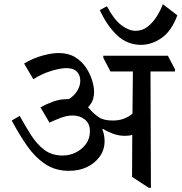

<svg xmlns="http://www.w3.org/2000/svg" viewBox="-20 -886 866 916"><path d="M309 -71Q244 -71 195.5 -103.5Q147 -136 109 -190.5Q71 -245 36 -311L74 -333Q100 -286 127.5 -242.5Q155 -199 191 -171.5Q227 -144 279 -144Q312 -144 341.5 -158.5Q371 -173 390 -199Q409 -225 409 -260Q409 -297 384.5 -316Q360 -335 327 -335Q299 -335 269 -323.5Q239 -312 216 -301L173 -374Q200 -389 232.5 -401Q265 -413 299 -413Q304 -413 308 -413Q335 -430 349 -453.5Q363 -477 363 -501Q363 -527 347 -544Q331 -561 296 -561Q268 -561 224 -547.5Q180 -534 139 -508L95 -583Q139 -609 183.5 -621Q228 -633 260 -633Q306 -633 338 -613.5Q370 -594 390 -564Q410 -534 419.5 -502.5Q429 -471 429 -447Q429 -431 424 -413Q419 -395 400 -374Q406 -369 413 -360Q430 -341 452.5 -326Q475 -311 519 -311Q574 -311 612 -344L614 -545H507L473 -610V-620H781L815 -555V-545H698L700 10H690L610 -42L611 -243Q603 -240 594 -239Q585 -238 575 -238Q547 -238 519.5 -248Q492 -258 472 -271L468 -269Q474 -255 476.5 -240.5Q479 -226 479 -213Q479 -172 456.5 -140Q434 -108 396 -89.5Q358 -71 309 -71ZM456 -838 490 -856Q524 -792 559.5 -765.5Q595 -739 627 -739Q660 -739 685.5 -759.5Q711 -780 729 -809.5Q747 -839 757 -866L826 -813Q798 -737 750.5 -704.5Q703 -672 653 -672Q587 -672 538.5 -718Q490 -764 456 -838Z"/></svg>

Font: Tiro Devanagari Marathi
Style: Regular
Weight: 400
Designer: Devanagari: John Hudson & Fiona Ross. Latin: John Hudson.
Foundry: Tiro Typeworks Ltd.
Version: Version 1.52